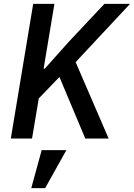

<svg xmlns="http://www.w3.org/2000/svg" viewBox="-20 -718 694 995"><path d="M142 257H214L324 60H196ZM422 0H543L372 -396L654 -698H521L337 -502L212 -362H206L262 -698H152L36 0H146L181 -208L288 -319Z"/></svg>

Font: IBM Mono Medium
Style: Italic
Weight: 500
Italic angle: -9°
Monospace: yes
Designer: Mike Abbink, Paul van der Laan, Pieter van Rosmalen
Foundry: Bold Monday
Version: Version 2.3